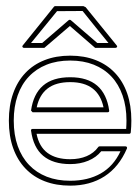

<svg xmlns="http://www.w3.org/2000/svg" viewBox="-20 -582 445 613"><path d="M204.1 -404.3Q249.5 -404.3 285.6 -390.1Q321.8 -376 347.2 -349.1Q372.6 -322.3 386 -283.9Q399.4 -245.6 399.4 -196.8Q399.4 -187.5 398.9 -178.2Q398.4 -168.9 397.5 -159.2Q396.5 -154.8 392.6 -154.8H96.7Q105 -113.3 132.1 -93.5Q159.2 -73.7 204.1 -73.7Q233.9 -73.7 256.8 -83.5Q279.8 -93.3 293.9 -112.8Q294.4 -113.8 295.7 -114.3Q296.9 -114.7 297.9 -114.7H380.9Q383.8 -114.7 385 -112.5Q386.2 -110.4 385.3 -107.9Q359.9 -48.8 313.7 -19Q267.6 10.7 204.1 10.7Q159.2 10.7 123 -3.2Q86.9 -17.1 61.3 -43.9Q35.6 -70.8 22 -109.1Q8.3 -147.5 8.3 -196.8Q8.3 -245.6 22 -283.9Q35.6 -322.3 61 -349.1Q86.4 -376 122.6 -390.1Q158.7 -404.3 204.1 -404.3ZM310.5 -239.3Q302.2 -278.8 275.9 -299.3Q249.5 -319.8 204.1 -319.8Q158.2 -319.8 131.8 -299.3Q105.5 -278.8 97.2 -239.3ZM79.1 -229Q86.4 -281.7 117.4 -308.6Q148.4 -335.4 204.1 -335.4Q259.3 -335.4 290.3 -308.6Q321.3 -281.7 328.6 -229Q329.1 -226.6 327.6 -225.1Q326.2 -223.6 323.7 -223.6H84ZM204.1 -388.7Q162.1 -388.7 128.9 -375.5Q95.7 -362.3 72.3 -337.6Q48.8 -313 36.4 -277.3Q23.9 -241.7 23.9 -196.8Q23.9 -151.4 36.6 -115.7Q49.3 -80.1 72.8 -55.4Q96.2 -30.8 129.4 -17.8Q162.6 -4.9 204.1 -4.9Q260.7 -4.9 301.8 -28.3Q342.8 -51.8 364.7 -99.1H303.2Q287.6 -79.6 261.7 -68.8Q235.8 -58.1 204.1 -58.1Q149.4 -58.1 117.9 -84.5Q86.4 -110.8 79.1 -165Q78.6 -167.5 80.1 -168.9Q81.5 -170.4 84 -170.4H382.8Q383.3 -177.2 383.5 -183.6Q383.8 -189.9 383.8 -196.8Q383.8 -241.7 371.3 -277.3Q358.9 -313 335.7 -337.6Q312.5 -362.3 279.3 -375.5Q246.1 -388.7 204.1 -388.7ZM253.4 -559.1 352.5 -437Q355 -434.6 353.5 -431.9Q352.1 -429.2 348.6 -429.2H283.7L203.1 -499Q183.1 -481.9 162.1 -463.9Q141.1 -445.8 121.6 -429.2H56.6Q53.2 -429.2 51.8 -431.9Q50.3 -434.6 52.7 -437L152.3 -560.5Q152.8 -561.5 154.1 -562Q155.3 -562.5 156.2 -562.5H246.1ZM243.7 -546.9Q242.7 -547.9 242.2 -548.8L246.1 -546.9ZM326.2 -444.8Q305.7 -470.2 284.9 -495.6Q264.2 -521 243.7 -546.9L162.1 -546.4Q139.6 -519 120.6 -495.6Q101.6 -472.2 79.1 -444.8H114.7Q135.7 -463.4 157 -481.2Q178.2 -499 199.2 -517.6Q202.6 -520 206.1 -517.6L290.5 -444.8Z"/></svg>

Font: Fibel Sued Kontur LRS
Style: Regular
Weight: 400
Designer: Peter Wiegel
Foundry: Peter Wiegel
Version: Version 000.000